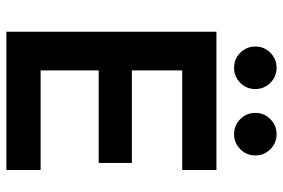

<svg xmlns="http://www.w3.org/2000/svg" viewBox="-166 -742 908 617"><g transform="rotate(90 288.5 -434.0)"><path d="M526.7 0H82.5V-675H526.7V-565H206.7V-403.3H504.2V-296.7H206.7V-110H526.7ZM411.7 -731.7Q383.3 -731.7 363.3 -751.7Q343.3 -771.7 343.3 -800Q343.3 -828.3 363.3 -848.3Q383.3 -868.3 411.7 -868.3Q440 -868.3 460 -848.3Q480 -828.3 480 -800Q480 -771.7 460 -751.7Q440 -731.7 411.7 -731.7ZM198.3 -731.7Q170 -731.7 150 -751.7Q130 -771.7 130 -800Q130 -828.3 150 -848.3Q170 -868.3 198.3 -868.3Q226.7 -868.3 246.7 -848.3Q266.7 -828.3 266.7 -800Q266.7 -771.7 246.7 -751.7Q226.7 -731.7 198.3 -731.7Z"/></g></svg>

Font: Funnel Sans Light SemiBold
Style: Regular
Weight: 600
Version: Version 1.000